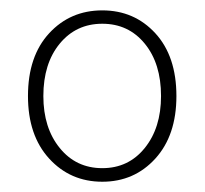

<svg xmlns="http://www.w3.org/2000/svg" viewBox="-20 -754 398 372"><path d="M34.2 -567.9Q34.2 -645 75.2 -689.5Q116.2 -733.9 178.2 -733.9Q240.2 -733.9 281 -689.5Q321.8 -645 321.8 -567.9Q321.8 -491.7 281 -446.8Q240.2 -401.9 178.2 -401.9Q116.2 -401.9 75.2 -446.8Q34.2 -491.7 34.2 -567.9ZM292 -567.9Q292 -630.9 260.5 -669.4Q229 -708 178.2 -708Q127.4 -708 95.7 -669.4Q64 -630.9 64 -567.9Q64 -506.3 95.7 -467.3Q127.4 -428.2 178.2 -428.2Q229 -428.2 260.5 -467.3Q292 -506.3 292 -567.9Z"/></svg>

Font: Source Sans 3 ExtraLight
Style: Regular
Weight: 200
Designer: Paul D. Hunt
Foundry: Adobe
Version: Version 3.052;hotconv 1.1.0;makeotfexe 2.6.0